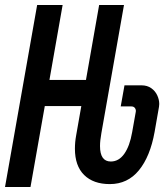

<svg xmlns="http://www.w3.org/2000/svg" viewBox="-45 -745 665 765"><path d="M103 -725H204.5L152 -426.5H297.5L350 -725H449L359 -215Q353.5 -184.5 353.5 -163Q353.5 -101.5 396.5 -101.5Q428.5 -101.5 450.2 -132.2Q472 -163 481.5 -218L496 -299.5Q497.5 -307 493 -314Q488.5 -321 478 -321H436L451 -405H519Q541.5 -405 557.5 -393.8Q573.5 -382.5 581.5 -365.2Q589.5 -348 589.5 -330.5Q589.5 -326.5 588.5 -319.5L571 -219.5Q553.5 -121.5 508.5 -66.5Q463.5 -11.5 392.5 -11.5Q327 -11.5 290.2 -47.8Q253.5 -84 253.5 -152.5Q253.5 -179 258.5 -206L279 -322.5H133.5L76.5 0H-25Z"/></svg>

Font: JuliaMono Medium
Style: Italic
Weight: 500
Italic angle: -9°
Monospace: yes
Designer: cormullion
Foundry: corm
Version: Version 0.054; ttfautohint (v1.8.4)